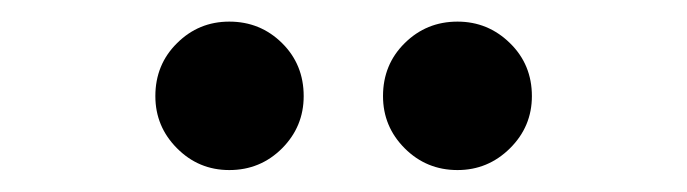

<svg xmlns="http://www.w3.org/2000/svg" viewBox="-20 -759 626 175"><path d="M397 -604Q368.7 -604 348.9 -623.8Q329.1 -643.6 329.1 -671.4Q329.1 -700.2 348.9 -719.7Q368.7 -739.3 397 -739.3Q424.8 -739.3 444.8 -719.7Q464.8 -700.2 464.8 -671.4Q464.8 -643.6 444.8 -623.8Q424.8 -604 397 -604ZM189 -604Q161.1 -604 141.4 -623.8Q121.6 -643.6 121.6 -671.4Q121.6 -700.2 141.4 -719.7Q161.1 -739.3 189 -739.3Q217.3 -739.3 237.1 -719.7Q256.8 -700.2 256.8 -671.4Q256.8 -643.6 237.1 -623.8Q217.3 -604 189 -604Z"/></svg>

Font: Caskaydia Cove Medium
Style: Regular
Weight: 500
Monospace: yes
Designer: Aaron Bell
Foundry: Saja Typeworks
Version: Version 4.300; ttfautohint (v1.8.3)